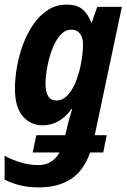

<svg xmlns="http://www.w3.org/2000/svg" viewBox="-34 -575 551 835"><path d="M136 240Q89 240 51.5 230.5Q14 221 -14 206V102Q13 118 53 130.5Q93 143 133 143Q166 143 188.5 128Q211 113 225 88H108L124 13H250L260 -30Q263 -44 269 -63.5Q275 -83 280 -101H277Q226 -30 151 -30Q99 -30 65 -69.5Q31 -109 31 -189Q31 -235 40 -285.5Q49 -336 67 -384Q85 -432 112 -470.5Q139 -509 175 -532Q211 -555 256 -555Q299 -555 323.5 -535.5Q348 -516 363 -477H365L389 -545H496L378 13H430L415 88H358Q330 168 274 204Q218 240 136 240ZM211 -138Q240 -138 262 -163Q284 -188 298.5 -227Q313 -266 320 -307.5Q327 -349 327 -382Q327 -412 313.5 -429Q300 -446 277 -446Q249 -446 228 -422Q207 -398 193 -361Q179 -324 171.5 -283.5Q164 -243 164 -211Q164 -138 211 -138Z"/></svg>

Font: Noto Sans Condensed
Style: Bold Italic
Weight: 700
Width: 3
Italic angle: -12°
Designer: Monotype Design Team
Foundry: Monotype Imaging Inc.
Version: Version 2.013; ttfautohint (v1.8.4.7-5d5b)